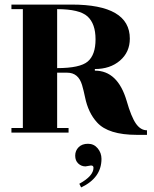

<svg xmlns="http://www.w3.org/2000/svg" viewBox="-20 -580 673 840"><path d="M378 144 354 148Q336 148 322.5 135.5Q309 123 309 101Q309 79 324 64Q339 49 365 49Q391 49 407.5 69Q424 89 424 115Q424 198 335 240L327 224Q389 190 389 154Q389 144 378 144ZM230 -540V-282Q330 -282 364 -311Q398 -340 398 -408Q398 -476 363 -508Q328 -540 230 -540ZM623 10H579Q454 10 405 -44Q366 -86 352 -155Q346 -184 339 -208Q323 -262 274 -262H230V-20H280V0H30V-20H80V-540H30V-560H293Q548 -560 548 -411Q548 -352 505 -315Q462 -278 395 -278V-271Q495 -271 534 -139Q554 -69 574.5 -39.5Q595 -10 623 -10Z"/></svg>

Font: Rozha One
Style: Regular
Weight: 400
Designer: Tim Donaldson, Indian Type Foundry
Foundry: Indian Type Foundry
Version: Version 1.301;PS 1.0;hotconv 1.0.78;makeotf.lib2.5.61930; tt